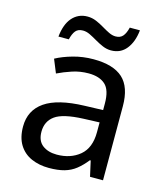

<svg xmlns="http://www.w3.org/2000/svg" viewBox="-111 -819 784 914"><g transform="rotate(15 280.5 -362.5)"><path d="M288 -545Q386 -545 433 -502Q480 -459 480 -365V0H416L399 -76H395Q372 -47 347.5 -27.5Q323 -8 291.5 1Q260 10 215 10Q167 10 128.5 -7Q90 -24 68 -59.5Q46 -95 46 -149Q46 -229 109 -272.5Q172 -316 303 -320L394 -323V-355Q394 -422 365 -448Q336 -474 283 -474Q241 -474 203 -461.5Q165 -449 132 -433L105 -499Q140 -518 188 -531.5Q236 -545 288 -545ZM314 -259Q214 -255 175.5 -227Q137 -199 137 -148Q137 -103 164.5 -82Q192 -61 235 -61Q303 -61 348 -98.5Q393 -136 393 -214V-262ZM98 -606Q101 -636 109.5 -659.5Q118 -683 132 -699.5Q146 -716 165 -725Q184 -734 208 -734Q230 -734 250.5 -725.5Q271 -717 290 -705.5Q309 -694 326.5 -685.5Q344 -677 360 -677Q383 -677 395.5 -691.5Q408 -706 415 -735H465Q459 -677 431 -642Q403 -607 356 -607Q335 -607 315 -615.5Q295 -624 275.5 -635.5Q256 -647 238.5 -655.5Q221 -664 204 -664Q180 -664 168 -649.5Q156 -635 149 -606Z"/></g></svg>

Font: Noto Sans Gurmukhi
Style: Regular
Weight: 400
Designer: Jelle Bosma - Monotype Design Team
Foundry: Monotype Imaging Inc.
Version: Version 2.003